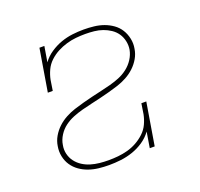

<svg xmlns="http://www.w3.org/2000/svg" viewBox="-101 -650 802 770"><g transform="rotate(-20 300.0 -265.0)"><path d="M240 8Q218 8 196 5.5Q174 3 154 -4Q134 -11 117 -23Q100 -35 88.5 -52Q77 -69 72.5 -90.5Q68 -112 72 -134Q75 -155 86 -174Q97 -193 113 -208Q129 -223 148.5 -233.5Q168 -244 188 -250.5Q208 -257 228.5 -262.5Q249 -268 269.5 -273Q290 -278 310.5 -282.5Q331 -287 351.5 -292.5Q372 -298 392 -306Q412 -314 429.5 -327.5Q447 -341 459 -359.5Q471 -378 475 -399Q478 -417 474 -435.5Q470 -454 460 -468.5Q450 -483 435 -493Q420 -503 403 -509Q386 -515 367 -517Q348 -519 329 -519Q309 -519 289 -517Q269 -515 248.5 -509Q228 -503 209 -493Q190 -483 174 -468Q158 -453 149 -433.5Q140 -414 136 -394L129 -349H108L138 -530H159L148 -464Q163 -485 185.5 -500Q208 -515 232 -523.5Q256 -532 280.5 -535Q305 -538 329 -538Q351 -538 373 -535.5Q395 -533 414.5 -526Q434 -519 451 -507Q468 -495 479 -477.5Q490 -460 494.5 -438.5Q499 -417 495 -396Q492 -375 481 -356Q470 -337 454 -322Q438 -307 418.5 -296.5Q399 -286 379 -279.5Q359 -273 338.5 -267.5Q318 -262 297.5 -257Q277 -252 256.5 -247.5Q236 -243 215.5 -237.5Q195 -232 175 -224Q155 -216 137.5 -203Q120 -190 108 -171Q96 -152 93 -132Q89 -112 93.5 -93.5Q98 -75 109 -60.5Q120 -46 135.5 -36Q151 -26 169 -20.5Q187 -15 206.5 -13Q226 -11 245 -11Q265 -11 285.5 -13Q306 -15 326.5 -20.5Q347 -26 366 -36.5Q385 -47 401 -62Q417 -77 426 -96.5Q435 -116 439 -136L446 -181H467L437 0H416L427 -67Q411 -45 388.5 -30Q366 -15 341 -6.5Q316 2 290.5 5Q265 8 240 8Z"/></g></svg>

Font: Iosevka Curly Slab ThExObl
Style: Regular
Weight: 100
Width: 7
Italic angle: -9°
Monospace: yes
Designer: Belleve Invis
Foundry: Belleve Invis
Version: Version 11.1.0; ttfautohint (v1.8.3)